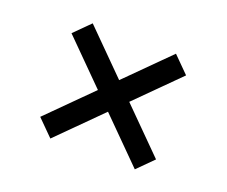

<svg xmlns="http://www.w3.org/2000/svg" viewBox="-80 -707 804 679"><g transform="rotate(20 321.5 -367.0)"><path d="M105.7 -525.3 164.3 -583.8 539.3 -208.1 480.7 -149.5ZM162.8 -149.7 102.9 -209.6 477.7 -583.6 537.5 -523.7Z"/></g></svg>

Font: Poppins Variable
Style: Regular
Weight: 100
Designer: Jonny Pinhorn
Foundry: Indian Type Foundry
Version: Version 6.000